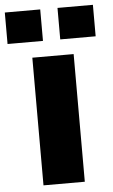

<svg xmlns="http://www.w3.org/2000/svg" viewBox="-110 -838 515 875"><g transform="rotate(-5 147.5 -400.0)"><path d="M53 0V-584H242V0ZM187 -656V-800H349V-656ZM-54 -656V-800H108V-656Z"/></g></svg>

Font: BDO Grotesk Black
Style: Regular
Weight: 900
Designer: Deni Anggara
Foundry: Lokal Container
Version: Version 2.000